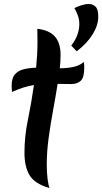

<svg xmlns="http://www.w3.org/2000/svg" viewBox="-20 -896 518 973"><path d="M217 -63Q217 -21 221 10.5Q225 42 231 57Q157 36 130.5 -7Q104 -50 104 -122Q104 -205 121 -286.5Q138 -368 152 -465Q126 -461 99 -452.5Q72 -444 41 -430Q40 -438 39.5 -446Q39 -454 39 -462Q39 -500 55.5 -519Q72 -538 100 -545Q128 -552 163 -553Q166 -583 168 -616Q170 -649 170 -685Q170 -701 169.5 -717.5Q169 -734 169 -750Q231 -743 259 -710Q287 -677 287 -618Q287 -602 286 -585Q285 -568 283 -550Q318 -550 350.5 -556.5Q383 -563 405 -582Q406 -575 406.5 -567.5Q407 -560 407 -553Q407 -503 389 -486.5Q371 -470 341 -470Q322 -470 305 -470.5Q288 -471 272 -471Q262 -407 249 -337Q236 -267 226.5 -197Q217 -127 217 -63ZM357 -855Q372 -863 393.5 -869.5Q415 -876 429 -876Q449 -876 463.5 -863Q478 -850 478 -812Q478 -769 450.5 -723.5Q423 -678 369 -636L341 -665Q361 -690 371.5 -718Q382 -746 382 -774Q382 -797 374.5 -817.5Q367 -838 357 -855Z"/></svg>

Font: Merienda SemiBold
Style: Regular
Weight: 600
Designer: Eduardo Rodriguez Tunni
Foundry: Eduardo Rodriguez Tunni
Version: Version 2.001; ttfautohint (v1.8.4.7-5d5b)